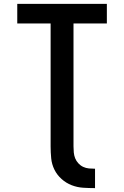

<svg xmlns="http://www.w3.org/2000/svg" viewBox="-20 -755 640 990"><path d="M470 215Q439 215 408.5 213Q378 211 349.5 200Q321 189 297.5 168Q274 147 260.5 119.5Q247 92 244 61.5Q241 31 241 0V-634H69V-735H531V-634H359V0Q359 16 360.5 31.5Q362 47 367.5 61Q373 75 384 87Q395 99 409 105.5Q423 112 438.5 113.5Q454 115 470 115Z"/></svg>

Font: Zed Sans Extended
Style: Bold
Weight: 700
Width: 7
Designer: Belleve Invis
Foundry: Belleve Invis
Version: Version 1.0.0; ttfautohint (v1.8.4)